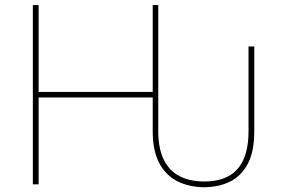

<svg xmlns="http://www.w3.org/2000/svg" viewBox="-20 -748 1148 779"><path d="M808.6 11.7Q747.1 11.2 700 -12.5Q652.8 -36.1 626.2 -86.4Q599.6 -136.7 599.6 -215.8V-352.5H136.7V0H113.3V-727.5H136.7V-375H599.6V-727.5H622.1V-215.8Q622.1 -147 643.8 -101.6Q665.5 -56.2 707.3 -33.9Q749 -11.7 808.6 -11.7Q868.2 -11.7 908.2 -33.9Q948.2 -56.2 968.3 -101.6Q988.3 -147 988.3 -215.8V-559.6H1011.7V-215.8Q1011.7 -133.3 985.4 -83.5Q959 -33.7 913.3 -11.2Q867.7 11.2 808.6 11.7Z"/></svg>

Font: Inter Thin
Style: Regular
Weight: 250
Designer: Rasmus Andersson
Foundry: rsms
Version: Version 4.001;git-66647c0bb